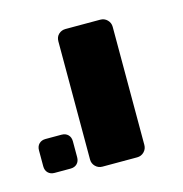

<svg xmlns="http://www.w3.org/2000/svg" viewBox="-64 -629 433 454"><g transform="rotate(-15 152.5 -402.5)"><path d="M0 -234ZM110 -258V-547Q110 -558 117 -564.5Q124 -571 134 -571H219Q229 -571 236 -564Q243 -557 243 -547V-258Q243 -248 236 -241Q229 -234 219 -234H134Q124 -234 117 -241Q110 -248 110 -258ZM-1 -271V-310Q-1 -320 5 -326Q11 -332 21 -332H60Q70 -332 76 -326Q82 -320 82 -310V-271Q82 -261 76 -255Q70 -249 60 -249H21Q11 -249 5 -255Q-1 -261 -1 -271Z"/></g></svg>

Font: Hezaedrus Medium
Style: Regular
Weight: 500
Designer: Hubert & Fischer
Foundry: Hubert & Fischer
Version: Version 1.10;September 3, 2019;FontCreator 11.5.0.2425 64-bi